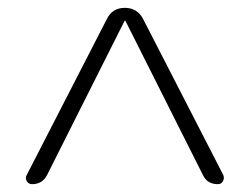

<svg xmlns="http://www.w3.org/2000/svg" viewBox="-20 -750 631 490"><path d="M62 -280Q53 -280 48.5 -287.5Q44 -295 48 -303L253 -702Q267 -730 298.5 -730Q330 -730 345 -702L550 -303Q553 -295 549 -287.5Q545 -280 536 -280Q509 -280 498 -303L300 -697H299H298L100 -303Q88 -280 62 -280Z"/></svg>

Font: Rounded Mplus 1c Light
Style: Regular
Weight: 300
Version: Version 1.059.20150529